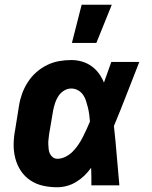

<svg xmlns="http://www.w3.org/2000/svg" viewBox="-20 -781 640 809"><path d="M221 8Q190 8 161 1.5Q132 -5 108 -21Q84 -37 68 -61Q52 -85 44.5 -114Q37 -143 37.5 -173.5Q38 -204 44 -235L60 -335Q64 -361 73 -386Q82 -411 97 -434.5Q112 -458 133 -476.5Q154 -495 178.5 -507Q203 -519 229 -523.5Q255 -528 280 -528Q304 -528 326 -521.5Q348 -515 366 -502Q384 -489 397 -471Q410 -453 418 -433Q426 -455 433.5 -476.5Q441 -498 449 -520H567Q540 -452 514 -384.5Q488 -317 460 -250Q467 -188 472 -125Q477 -62 483 0H365Q365 -18 365 -36.5Q365 -55 364 -74Q351 -56 335.5 -41Q320 -26 301 -14.5Q282 -3 261.5 2.5Q241 8 221 8ZM222 -112Q239 -112 256 -120.5Q273 -129 286 -142Q299 -155 309.5 -170.5Q320 -186 328.5 -202.5Q337 -219 344.5 -235.5Q352 -252 359 -269Q358 -284 356 -298.5Q354 -313 350.5 -327.5Q347 -342 342.5 -356Q338 -370 330 -381.5Q322 -393 309 -400.5Q296 -408 280 -408Q264 -408 249.5 -399Q235 -390 226 -376Q217 -362 212 -346.5Q207 -331 204 -316L187 -216Q186 -205 184.5 -194.5Q183 -184 183.5 -173.5Q184 -163 185 -152.5Q186 -142 190.5 -133Q195 -124 203 -118Q211 -112 222 -112ZM283 -600 324 -761H451L386 -600Z"/></svg>

Font: Iosevka Heavy Extended Oblique
Style: Regular
Weight: 900
Width: 7
Italic angle: -9°
Monospace: yes
Designer: Belleve Invis
Foundry: Belleve Invis
Version: Version 32.5.0; ttfautohint (v1.8.4)